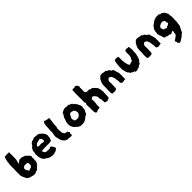

<svg xmlns="http://www.w3.org/2000/svg" viewBox="314 -2108 3779 3779"><g transform="rotate(-45 2203.0 -219.0)"><path d="M467 -265Q466 -261 463.5 -257.5Q461 -254 459 -250L462 -218Q462 -211 461.5 -204.5Q461 -198 461 -190Q460 -186 458.5 -183.5Q457 -181 455 -177Q457 -175 458.5 -172Q460 -169 461 -167Q462 -151 455 -137Q448 -123 446 -106Q438 -102 432.5 -96.5Q427 -91 427 -81Q423 -76 418 -71Q413 -66 407 -63Q406 -62 402 -60Q396 -53 389.5 -46.5Q383 -40 375 -35Q371 -31 368.5 -25.5Q366 -20 362 -15Q355 -11 347.5 -8Q340 -5 334 -2Q327 -1 324 -3.5Q321 -6 317 -7Q313 -6 309.5 -1.5Q306 3 299 8Q298 9 294.5 10Q291 11 288 13Q284 14 280 16.5Q276 19 271 21Q261 18 251 15.5Q241 13 230 17Q223 15 217 12.5Q211 10 204 10Q199 10 190 3Q186 5 177 5Q172 5 168.5 0.5Q165 -4 159 -2Q149 -5 139.5 -9.5Q130 -14 122 -18Q115 -21 110 -26.5Q105 -32 100 -37Q99 -39 98 -40.5Q97 -42 95 -44Q93 -52 88 -58Q83 -64 78 -70Q75 -81 71 -90Q70 -94 66.5 -98.5Q63 -103 61 -108Q60 -119 56.5 -128.5Q53 -138 45 -145Q46 -149 46 -152Q46 -155 47 -159Q45 -166 41 -176Q43 -184 43.5 -193.5Q44 -203 45 -213Q44 -219 42.5 -225.5Q41 -232 44 -239V-262Q39 -285 45 -306Q48 -314 46 -325Q46 -345 46.5 -365.5Q47 -386 45 -406Q44 -408 45 -409Q47 -423 47 -437.5Q47 -452 47 -467Q47 -469 47 -471.5Q47 -474 48 -475Q52 -482 52.5 -489.5Q53 -497 53 -504Q55 -512 54.5 -521.5Q54 -531 55 -541Q59 -547 62.5 -554.5Q66 -562 64 -570V-574Q66 -576 66 -578.5Q66 -581 67 -582Q72 -593 74 -604.5Q76 -616 79 -627Q83 -633 87 -642Q98 -645 109 -645Q114 -645 119 -644.5Q124 -644 128 -645Q139 -647 150.5 -647Q162 -647 174 -646Q177 -645 180.5 -645.5Q184 -646 187 -647Q191 -647 194.5 -646Q198 -645 201 -646Q203 -646 204.5 -646.5Q206 -647 207 -647Q208 -643 209.5 -639.5Q211 -636 212 -631Q209 -615 208 -607Q207 -599 208.5 -591.5Q210 -584 212 -568Q210 -555 208 -542.5Q206 -530 210 -516Q207 -499 208 -483Q208 -470 207.5 -457Q207 -444 204 -431Q206 -426 202.5 -422.5Q199 -419 197 -414Q197 -405 195 -395.5Q193 -386 191 -376Q190 -371 189.5 -365Q189 -359 187 -353Q187 -352 189 -351.5Q191 -351 191 -350Q203 -355 211 -364Q219 -373 224 -384Q235 -387 245 -391Q255 -395 265 -402Q269 -401 273.5 -400Q278 -399 282 -400Q287 -400 290.5 -399.5Q294 -399 298 -399Q309 -399 318 -396Q327 -393 337 -390Q348 -386 359 -381.5Q370 -377 381 -374Q390 -373 397 -362Q399 -358 402.5 -354Q406 -350 411 -347Q419 -343 425 -336Q431 -329 437 -321Q439 -319 447 -315Q452 -304 459 -291.5Q466 -279 467 -265ZM332 -213Q331 -215 331 -217Q331 -219 329 -221Q321 -227 317 -237Q313 -247 301 -245Q287 -242 276 -246Q270 -248 267 -248Q258 -247 249.5 -246Q241 -245 233 -244Q231 -243 229 -242Q227 -241 224 -241Q217 -234 208 -226Q199 -218 194 -207Q193 -194 193.5 -187Q194 -180 197 -170Q198 -169 199 -166.5Q200 -164 201 -162Q206 -159 207.5 -153Q209 -147 214 -144Q216 -142 217.5 -139.5Q219 -137 220 -135Q221 -121 230 -112Q232 -111 233.5 -110.5Q235 -110 236 -109Q244 -109 247 -112Q253 -115 260.5 -116.5Q268 -118 274 -122Q280 -127 288.5 -127Q297 -127 304 -131Q305 -131 309 -133Q314 -141 320 -147.5Q326 -154 330 -163V-187Q331 -193 331.5 -200Q332 -207 332 -213Z M983 -353Q982 -343 981.5 -332.5Q981 -322 979 -312Q978 -302 978 -290.5Q978 -279 974 -267Q972 -264 969 -260.5Q966 -257 963 -252Q963 -248 963.5 -245Q964 -242 965 -238Q963 -233 959 -229.5Q955 -226 951 -224Q941 -221 932.5 -218Q924 -215 915 -213Q901 -211 886 -212.5Q871 -214 856 -213Q843 -213 828.5 -212.5Q814 -212 799 -212H743Q739 -209 734.5 -210Q730 -211 726 -209Q722 -211 717 -209.5Q712 -208 707 -210Q703 -209 699.5 -208.5Q696 -208 691 -207Q687 -208 684 -209.5Q681 -211 677 -208Q679 -205 681.5 -201.5Q684 -198 685 -193Q688 -189 690 -185Q692 -181 694 -176Q696 -172 697 -167.5Q698 -163 699 -159Q704 -154 710 -149Q716 -144 722 -139Q727 -138 732.5 -137Q738 -136 743 -135Q749 -134 755 -133Q761 -132 768 -133Q775 -135 781 -132.5Q787 -130 794 -129Q803 -130 812.5 -131Q822 -132 831 -133Q835 -136 839.5 -138.5Q844 -141 848 -144Q861 -147 874 -143Q877 -138 881.5 -133Q886 -128 890 -122Q896 -113 902 -104.5Q908 -96 910 -85Q912 -80 916 -75Q920 -70 922 -66Q923 -61 921.5 -57Q920 -53 919 -48Q915 -44 909 -41Q908 -41 907 -39Q906 -37 904 -36Q898 -32 892 -28Q886 -24 881 -20Q867 -8 852 -8Q846 -8 843 -7Q838 -6 833 -3Q828 0 822 2Q817 2 812 3.5Q807 5 802 6Q799 6 795 5.5Q791 5 787 5Q778 6 769 4Q760 2 751 2Q748 1 745 0Q742 -1 739 -1Q722 0 707 -6.5Q692 -13 677 -20Q665 -23 660 -31Q653 -39 644.5 -44.5Q636 -50 626 -54Q620 -56 614 -59.5Q608 -63 601 -67Q600 -71 598 -75Q596 -79 594 -83Q592 -86 588.5 -89Q585 -92 582 -95Q579 -98 577 -102Q572 -119 567 -135.5Q562 -152 554 -168Q555 -175 555.5 -182.5Q556 -190 554 -199Q553 -201 553 -204Q553 -207 553 -209Q553 -214 553.5 -217.5Q554 -221 553 -224Q552 -232 551 -240Q550 -248 552 -255Q554 -263 556 -271Q558 -279 561 -288Q560 -290 560 -294Q560 -298 559 -302Q561 -313 563 -324Q565 -335 568 -345Q571 -351 574.5 -356.5Q578 -362 582 -368Q589 -380 593 -391Q605 -397 607.5 -398.5Q610 -400 612 -403Q614 -406 625 -415Q624 -418 630 -424Q636 -430 634 -434Q643 -451 660 -461Q666 -465 671.5 -469.5Q677 -474 681 -478Q686 -481 690.5 -480.5Q695 -480 699 -480Q702 -481 705.5 -481.5Q709 -482 713 -483Q715 -484 718 -485Q721 -486 723 -488Q725 -489 727 -490Q729 -491 731 -491Q740 -492 748 -496Q756 -500 763 -504Q778 -498 794 -500Q804 -501 813.5 -499Q823 -497 831 -494L845 -498Q853 -497 860 -493Q867 -489 874 -485H883Q884 -484 885 -483.5Q886 -483 887 -482Q898 -472 908 -463.5Q918 -455 929 -446Q944 -436 948 -422Q952 -416 955 -413Q967 -403 976 -386Q976 -384 976.5 -380.5Q977 -377 977 -374Q976 -369 979 -364Q982 -359 983 -353ZM856 -320V-345Q856 -350 855 -351Q854 -354 852.5 -357Q851 -360 850 -361V-378L847 -381Q843 -381 837 -383Q835 -392 832 -397Q829 -401 824 -402Q819 -403 813 -405Q800 -401 785 -398Q770 -395 756 -390Q749 -389 743 -389Q737 -389 731 -388Q721 -384 713.5 -375.5Q706 -367 699 -359Q695 -354 692 -348Q689 -342 685 -337Q684 -336 684 -331Q687 -323 693 -321Q699 -320 705 -318Q711 -316 718 -314Q721 -315 723.5 -315Q726 -315 729 -316Q741 -321 749 -317Q757 -316 763.5 -317Q770 -318 777 -319Q783 -316 789.5 -315Q796 -314 802 -312Q815 -308 827 -308Q839 -308 851 -311Q856 -316 856 -320Z M1335 -81Q1335 -72 1327 -66Q1319 -58 1323 -47Q1325 -40 1325 -32Q1325 -24 1325 -16Q1324 -14 1322.5 -11.5Q1321 -9 1319 -7Q1315 -5 1314 -5Q1306 -4 1298 -3.5Q1290 -3 1282 -3Q1277 -3 1277 -3Q1263 -7 1249.5 -7.5Q1236 -8 1223 -10Q1215 -12 1208 -12Q1201 -12 1194 -10Q1184 -15 1174.5 -20.5Q1165 -26 1154 -31Q1147 -42 1136.5 -49.5Q1126 -57 1118 -68Q1116 -73 1113.5 -78Q1111 -83 1108 -87Q1098 -102 1095 -120Q1095 -127 1090 -132Q1082 -147 1086 -160Q1087 -162 1086.5 -164.5Q1086 -167 1087 -168Q1083 -173 1081 -176Q1079 -179 1077 -182Q1077 -189 1078 -192L1070 -202Q1072 -213 1073.5 -224.5Q1075 -236 1077 -246L1070 -256Q1070 -260 1073 -262.5Q1076 -265 1078 -269Q1082 -280 1083 -290Q1086 -302 1086 -313Q1084 -335 1086 -356Q1088 -377 1087 -399Q1092 -421 1091 -443Q1090 -465 1094 -486Q1094 -491 1094 -491Q1091 -503 1094 -514Q1097 -525 1101 -534Q1100 -536 1100 -539Q1100 -542 1098 -544Q1100 -551 1104 -555.5Q1108 -560 1111 -564Q1113 -568 1114.5 -572.5Q1116 -577 1117 -581L1124 -588Q1133 -590 1143 -589Q1146 -588 1149.5 -586Q1153 -584 1157 -582Q1164 -578 1170.5 -575.5Q1177 -573 1185 -574Q1196 -570 1206.5 -569Q1217 -568 1227 -569H1231Q1231 -569 1231.5 -568.5Q1232 -568 1233 -568Q1238 -567 1242 -563Q1246 -559 1244 -554Q1242 -539 1241.5 -524Q1241 -509 1239 -494Q1237 -480 1235 -465.5Q1233 -451 1230 -437Q1229 -415 1226.5 -393.5Q1224 -372 1224 -351Q1224 -348 1224.5 -346Q1225 -344 1225 -342Q1220 -332 1217.5 -322Q1215 -312 1212 -301Q1210 -293 1212 -284Q1215 -272 1214.5 -260Q1214 -248 1212 -235V-229Q1214 -225 1216.5 -220Q1219 -215 1221 -210Q1220 -207 1219 -203.5Q1218 -200 1217 -197Q1219 -192 1219.5 -186Q1220 -180 1221 -175Q1225 -170 1229 -165.5Q1233 -161 1234 -155Q1234 -153 1236 -150Q1238 -147 1239 -145Q1241 -140 1245.5 -137Q1250 -134 1254 -132Q1261 -131 1267 -129Q1273 -127 1280 -125Q1284 -125 1286.5 -125.5Q1289 -126 1292 -126Q1294 -125 1297.5 -124Q1301 -123 1304 -122Q1305 -121 1306 -119.5Q1307 -118 1308 -117Q1310 -109 1319 -100Q1324 -96 1328.5 -91.5Q1333 -87 1335 -81Z M1863 -273Q1866 -261 1862 -251Q1860 -246 1859 -241Q1858 -236 1859 -231Q1860 -230 1859.5 -228.5Q1859 -227 1859 -225Q1855 -217 1855.5 -208Q1856 -199 1857 -191L1847 -177V-164Q1845 -162 1842 -159.5Q1839 -157 1834 -153Q1832 -146 1828.5 -138Q1825 -130 1823 -123V-113Q1819 -109 1813 -106Q1807 -103 1803 -97Q1799 -94 1795 -92Q1791 -90 1786 -87Q1784 -86 1781.5 -86.5Q1779 -87 1777 -86Q1762 -86 1762 -72Q1751 -65 1740.5 -57Q1730 -49 1719 -41Q1702 -28 1675 -23Q1666 -22 1658 -18.5Q1650 -15 1641 -13Q1639 -13 1636 -14Q1633 -15 1631 -14Q1619 -13 1606 -16Q1602 -17 1598 -16Q1594 -15 1591 -14Q1584 -15 1577 -16Q1570 -17 1562 -18Q1553 -22 1545.5 -27Q1538 -32 1530 -36Q1524 -38 1519 -43Q1514 -48 1511 -53Q1510 -55 1508.5 -56.5Q1507 -58 1505 -60Q1502 -62 1499 -63.5Q1496 -65 1493 -68Q1477 -79 1464.5 -92Q1452 -105 1446 -124Q1441 -137 1434 -147Q1432 -151 1429.5 -154.5Q1427 -158 1425 -162Q1426 -164 1428 -170Q1426 -173 1424 -176Q1422 -179 1422 -183Q1422 -186 1421.5 -189.5Q1421 -193 1422 -197Q1424 -204 1423 -211Q1422 -218 1423 -225Q1424 -231 1422.5 -238Q1421 -245 1424 -251Q1426 -258 1427 -264Q1428 -270 1430 -276Q1432 -282 1434 -287.5Q1436 -293 1438 -298Q1440 -304 1442 -310Q1444 -316 1448 -323Q1448 -325 1448 -328Q1448 -331 1449 -332Q1453 -340 1455 -347Q1457 -354 1456 -361Q1460 -366 1463 -369Q1466 -372 1468 -376Q1470 -381 1472.5 -385.5Q1475 -390 1478 -394Q1481 -402 1487 -408Q1491 -413 1494 -416.5Q1497 -420 1499 -422Q1502 -428 1501 -432.5Q1500 -437 1500 -440Q1502 -445 1503 -446Q1506 -447 1508.5 -449Q1511 -451 1514 -452Q1522 -457 1531 -462Q1540 -467 1549 -470Q1558 -476 1567.5 -478.5Q1577 -481 1587 -484Q1595 -484 1603 -484Q1611 -484 1618 -483H1627Q1638 -479 1649.5 -479Q1661 -479 1672 -480Q1677 -480 1682.5 -480.5Q1688 -481 1693 -481Q1698 -477 1701.5 -474.5Q1705 -472 1709 -468Q1712 -467 1715 -465Q1718 -463 1722 -462Q1736 -461 1747.5 -453Q1759 -445 1769 -437Q1769 -435 1769 -431.5Q1769 -428 1770 -425Q1770 -420 1776 -416Q1779 -415 1783 -415Q1787 -415 1791 -413Q1793 -409 1796.5 -404Q1800 -399 1803 -394Q1807 -390 1811 -386Q1815 -382 1817 -377Q1819 -375 1820.5 -372Q1822 -369 1823 -367Q1826 -364 1829 -361Q1832 -358 1833 -353Q1835 -346 1839 -339Q1843 -332 1845 -324Q1846 -321 1848.5 -318Q1851 -315 1854 -311Q1856 -302 1857.5 -292Q1859 -282 1863 -273ZM1723 -237Q1724 -244 1721 -249.5Q1718 -255 1719 -261Q1719 -263 1716 -266Q1715 -268 1715 -274Q1716 -276 1716 -279.5Q1716 -283 1716 -284Q1709 -295 1703 -304.5Q1697 -314 1690 -323Q1690 -325 1688 -325.5Q1686 -326 1684 -329Q1667 -329 1647 -338Q1635 -344 1618 -339Q1617 -339 1615.5 -338Q1614 -337 1612 -335H1607Q1591 -338 1586 -323Q1584 -319 1581.5 -314.5Q1579 -310 1578 -305Q1577 -301 1574 -296.5Q1571 -292 1569 -288Q1565 -283 1562 -277Q1559 -271 1555 -266Q1554 -256 1550.5 -246Q1547 -236 1546 -227Q1549 -222 1552 -216.5Q1555 -211 1557 -206Q1563 -193 1562 -181Q1562 -179 1563 -177Q1564 -175 1565 -173Q1574 -171 1582.5 -169Q1591 -167 1599 -164Q1606 -162 1613 -161Q1620 -160 1627 -163H1630Q1638 -161 1645.5 -162.5Q1653 -164 1662 -166Q1669 -171 1676.5 -177Q1684 -183 1692 -187Q1699 -201 1709 -212Q1719 -223 1723 -237Z M2365 -164Q2361 -151 2362.5 -138.5Q2364 -126 2362 -113Q2361 -106 2362 -99Q2363 -92 2361 -84Q2360 -78 2360.5 -71.5Q2361 -65 2361 -59Q2360 -55 2360 -49Q2358 -42 2357.5 -35.5Q2357 -29 2355 -21Q2355 -20 2354.5 -18.5Q2354 -17 2354 -15Q2354 -8 2346 -8Q2345 -9 2341 -9Q2334 -12 2329 -10Q2324 -8 2319 -6Q2316 -3 2313 0Q2310 3 2307 7Q2296 13 2286.5 10.5Q2277 8 2267 2Q2261 2 2258 3H2255Q2254 2 2252 2Q2248 -1 2244.5 -4Q2241 -7 2237 -10Q2229 -18 2231 -26Q2232 -30 2233.5 -33.5Q2235 -37 2234 -41Q2233 -46 2231.5 -51Q2230 -56 2230 -61Q2230 -66 2231.5 -71Q2233 -76 2234 -81Q2232 -89 2228 -97Q2224 -105 2222 -114Q2221 -122 2219.5 -130.5Q2218 -139 2218 -147Q2217 -156 2216.5 -164.5Q2216 -173 2216 -183Q2214 -195 2206 -202Q2199 -210 2194 -217Q2189 -224 2185 -233Q2180 -237 2172 -240Q2171 -242 2170 -244Q2169 -246 2167 -247Q2166 -248 2166 -249.5Q2166 -251 2165 -252L2159 -258Q2155 -260 2151 -258Q2147 -256 2144 -256Q2140 -255 2137 -255Q2134 -255 2129 -254Q2125 -252 2122.5 -249.5Q2120 -247 2115 -245Q2112 -242 2108 -240.5Q2104 -239 2100 -237Q2096 -228 2099 -220Q2101 -210 2101.5 -199Q2102 -188 2104 -177Q2105 -167 2102 -154Q2102 -151 2101 -147.5Q2100 -144 2100 -140Q2101 -124 2098 -108.5Q2095 -93 2090 -77Q2091 -67 2092 -57.5Q2093 -48 2094 -38V-17Q2094 -4 2080 -2H2059Q2049 -1 2039.5 0Q2030 1 2022 6Q2018 7 2014.5 9Q2011 11 2006 13L1999 20Q1997 20 1994.5 20.5Q1992 21 1990 20Q1980 15 1971 12Q1961 -1 1959 -16Q1957 -31 1952 -44Q1953 -50 1954.5 -55.5Q1956 -61 1954 -66Q1953 -69 1953 -77Q1953 -80 1953.5 -82.5Q1954 -85 1953 -87Q1950 -106 1955 -120Q1957 -129 1954 -139Q1950 -157 1951 -176Q1954 -192 1950 -208Q1947 -211 1950 -216Q1950 -221 1950.5 -226.5Q1951 -232 1952 -236Q1953 -240 1956 -242.5Q1959 -245 1961 -247L1964 -265Q1966 -268 1961 -275Q1960 -277 1958 -275.5Q1956 -274 1954 -273L1953 -274Q1953 -285 1953.5 -294.5Q1954 -304 1953 -314Q1952 -318 1953 -321Q1954 -324 1954 -328Q1954 -331 1953 -335Q1952 -339 1952 -343Q1952 -345 1952 -348Q1952 -351 1953 -354Q1954 -359 1955 -364Q1956 -369 1958 -375Q1954 -383 1954.5 -392Q1955 -401 1953 -411Q1952 -414 1953.5 -418Q1955 -422 1956 -427Q1952 -436 1953 -447.5Q1954 -459 1953 -470Q1955 -476 1954 -481.5Q1953 -487 1953 -493Q1954 -503 1953 -512Q1952 -521 1954 -530Q1955 -533 1954.5 -535Q1954 -537 1954 -539Q1952 -558 1955 -574Q1956 -577 1956 -582Q1956 -587 1956 -591Q1955 -595 1954.5 -598Q1954 -601 1955 -605Q1958 -611 1957.5 -617.5Q1957 -624 1961 -630Q1961 -630 1961.5 -631Q1962 -632 1962 -633L1964 -634Q1964 -635 1967 -635Q1972 -637 1976.5 -638.5Q1981 -640 1986 -641Q1989 -639 1992 -637Q1995 -635 1999 -633H2015Q2017 -635 2019 -636Q2021 -637 2022 -638L2032 -645Q2036 -647 2040.5 -647.5Q2045 -648 2048 -645Q2057 -639 2065.5 -635Q2074 -631 2083 -630Q2088 -622 2090.5 -615Q2093 -608 2096 -600Q2099 -590 2105 -577Q2105 -572 2101.5 -569Q2098 -566 2097 -560Q2097 -558 2097.5 -554Q2098 -550 2099 -545Q2099 -541 2098 -537Q2097 -533 2098 -528Q2100 -512 2099 -496Q2098 -480 2096 -465V-451Q2096 -441 2101 -431Q2105 -427 2108.5 -422.5Q2112 -418 2115 -413Q2121 -407 2128 -407Q2142 -407 2156.5 -404.5Q2171 -402 2185 -404Q2188 -405 2190 -404.5Q2192 -404 2195 -404Q2198 -402 2202.5 -401Q2207 -400 2211 -399Q2222 -397 2220 -386Q2220 -386 2221 -385.5Q2222 -385 2223 -384Q2225 -385 2227 -385Q2229 -385 2230 -386Q2243 -391 2253 -384Q2259 -379 2267 -376.5Q2275 -374 2282 -366Q2289 -354 2300 -343.5Q2311 -333 2322 -321Q2324 -318 2327 -315.5Q2330 -313 2332 -311Q2341 -302 2342 -293Q2345 -279 2349 -271Q2352 -260 2358 -246V-236Q2359 -232 2360 -227.5Q2361 -223 2361 -218Q2362 -206 2363 -194Q2364 -182 2365 -170Q2365 -169 2365.5 -167.5Q2366 -166 2365 -164Z M2846 -147Q2846 -139 2846.5 -130.5Q2847 -122 2845 -114Q2843 -109 2844 -105Q2846 -100 2844.5 -94.5Q2843 -89 2844 -84Q2846 -77 2845 -68.5Q2844 -60 2845 -52Q2841 -45 2832 -45Q2822 -45 2810.5 -44Q2799 -43 2788 -39Q2782 -37 2775 -37Q2768 -37 2761 -37Q2755 -41 2752 -44Q2740 -40 2732 -53Q2728 -59 2725.5 -66Q2723 -73 2723 -81Q2724 -89 2723 -97Q2722 -105 2723 -114Q2725 -129 2719 -143Q2718 -146 2717 -149Q2716 -152 2716 -155Q2716 -166 2715 -177.5Q2714 -189 2711 -199Q2710 -204 2709.5 -208.5Q2709 -213 2709 -217Q2706 -229 2696 -236Q2695 -244 2694 -250.5Q2693 -257 2691 -265Q2689 -267 2683 -271Q2679 -274 2673.5 -276Q2668 -278 2663 -281Q2661 -283 2658.5 -286.5Q2656 -290 2653 -293H2647Q2643 -292 2640 -291.5Q2637 -291 2632 -292Q2630 -293 2627 -292.5Q2624 -292 2622 -292Q2617 -285 2612 -277Q2608 -274 2604.5 -271.5Q2601 -269 2599 -267Q2596 -264 2596 -261L2589 -240Q2591 -234 2589 -228.5Q2587 -223 2590 -217Q2591 -214 2590 -211Q2589 -208 2588 -206Q2585 -202 2587 -200Q2589 -198 2590 -195Q2591 -194 2592 -191Q2592 -179 2592 -168Q2592 -157 2588 -146Q2589 -142 2589.5 -138.5Q2590 -135 2591 -130Q2590 -124 2588.5 -116.5Q2587 -109 2588 -101Q2589 -96 2588.5 -90Q2588 -84 2586 -78Q2585 -75 2586 -72Q2589 -60 2586 -51Q2583 -42 2575 -32Q2574 -31 2571 -30Q2568 -29 2566 -28Q2564 -26 2562 -25.5Q2560 -25 2558 -24Q2554 -24 2550 -24.5Q2546 -25 2543 -25Q2539 -24 2536.5 -22.5Q2534 -21 2529 -18Q2516 -20 2502.5 -23Q2489 -26 2476 -21Q2470 -22 2466 -26Q2462 -30 2459 -35Q2455 -41 2454 -48.5Q2453 -56 2451 -63Q2453 -80 2453 -86.5Q2453 -93 2450 -116Q2453 -132 2454 -148.5Q2455 -165 2455 -181Q2455 -202 2455 -224Q2455 -246 2456 -268Q2456 -274 2457 -280Q2458 -286 2459 -291Q2461 -302 2463 -312Q2465 -322 2468 -331Q2470 -338 2475 -343Q2480 -348 2482 -355Q2484 -369 2490.5 -379.5Q2497 -390 2504 -400Q2509 -414 2522 -411Q2524 -411 2524 -412Q2527 -415 2525.5 -420Q2524 -425 2528 -429Q2537 -437 2549 -441.5Q2561 -446 2571 -450Q2580 -450 2583 -448Q2596 -444 2608 -448Q2617 -450 2624 -443Q2634 -441 2643 -439Q2652 -437 2662 -435Q2666 -436 2670 -436.5Q2674 -437 2678 -438Q2688 -434 2694.5 -426.5Q2701 -419 2708 -411Q2713 -407 2719 -408Q2725 -409 2732 -407Q2737 -402 2742.5 -396Q2748 -390 2754 -385Q2755 -381 2756.5 -377.5Q2758 -374 2759 -370Q2764 -369 2766 -365Q2768 -361 2769 -358Q2779 -354 2789 -352Q2794 -347 2798 -340.5Q2802 -334 2811 -334Q2813 -324 2815 -316Q2817 -308 2819 -300Q2821 -285 2826 -274Q2830 -266 2833 -257.5Q2836 -249 2836 -239Q2837 -233 2840.5 -228Q2844 -223 2846 -217Q2845 -213 2844.5 -209Q2844 -205 2844 -200Q2844 -196 2844.5 -193Q2845 -190 2846 -185Q2846 -183 2846.5 -179.5Q2847 -176 2846 -174Q2844 -167 2845 -160Q2846 -153 2846 -147Z M3352 -368Q3354 -362 3353.5 -356Q3353 -350 3351 -345Q3349 -338 3348.5 -330.5Q3348 -323 3348 -315Q3348 -305 3347.5 -295.5Q3347 -286 3347 -276Q3347 -269 3347 -261Q3347 -253 3345 -244Q3341 -228 3336 -211Q3331 -194 3328 -176Q3327 -174 3326.5 -170.5Q3326 -167 3324 -163Q3315 -144 3306 -121Q3302 -116 3297.5 -110Q3293 -104 3288 -99Q3284 -96 3279.5 -94Q3275 -92 3271 -90Q3269 -90 3268 -86Q3270 -84 3271.5 -81Q3273 -78 3274 -76Q3266 -64 3250 -53Q3246 -52 3240.5 -50.5Q3235 -49 3229 -48Q3219 -42 3206 -32Q3205 -30 3203 -26.5Q3201 -23 3199 -21Q3192 -17 3185.5 -18Q3179 -19 3171 -20Q3168 -19 3165.5 -17.5Q3163 -16 3160 -14Q3158 -13 3155.5 -10.5Q3153 -8 3151 -7Q3139 -2 3127 -4Q3115 -6 3103 -3Q3098 -6 3092.5 -8Q3087 -10 3082 -12Q3082 -14 3082.5 -16Q3083 -18 3084 -21Q3082 -28 3075 -29Q3068 -31 3061.5 -33Q3055 -35 3048 -33Q3041 -33 3041 -43Q3039 -52 3034 -52H3030Q3023 -49 3016.5 -51.5Q3010 -54 3004 -59Q3000 -63 2999.5 -70Q2999 -77 2995 -84Q2992 -89 2985.5 -92.5Q2979 -96 2974 -100Q2968 -115 2962 -128.5Q2956 -142 2951 -155Q2948 -161 2948.5 -165.5Q2949 -170 2949 -177L2946 -182Q2946 -182 2944 -186Q2937 -206 2935 -226Q2933 -246 2939 -267Q2938 -270 2936.5 -273Q2935 -276 2933 -278Q2931 -283 2933.5 -288Q2936 -293 2936 -297Q2934 -311 2937 -320Q2939 -325 2938 -330Q2937 -335 2938 -339Q2941 -351 2942 -362.5Q2943 -374 2944 -385Q2945 -407 2950 -428Q2952 -436 2956 -442Q2960 -448 2964 -454Q2966 -456 2969 -457Q2972 -458 2975 -459Q2981 -460 2987.5 -461Q2994 -462 3003 -463Q3008 -462 3014.5 -461Q3021 -460 3028 -460Q3035 -459 3042 -458.5Q3049 -458 3057 -457Q3058 -454 3059 -452Q3060 -450 3061 -448Q3061 -441 3060.5 -434.5Q3060 -428 3060 -421Q3061 -418 3062.5 -415.5Q3064 -413 3065 -409Q3064 -405 3062.5 -400Q3061 -395 3059 -390Q3062 -374 3062 -356.5Q3062 -339 3064 -322Q3066 -311 3067 -300.5Q3068 -290 3071 -279Q3070 -272 3072 -265Q3074 -258 3076 -251Q3079 -244 3080.5 -237Q3082 -230 3084 -222Q3089 -206 3099 -193Q3105 -187 3108 -185Q3110 -184 3112.5 -184Q3115 -184 3117 -183Q3124 -183 3128 -187Q3132 -191 3137 -192Q3148 -197 3158 -200Q3163 -199 3168 -199H3175L3191 -209Q3196 -217 3198 -227Q3200 -237 3207 -244Q3212 -252 3216 -260Q3220 -268 3226 -273Q3228 -287 3229 -299Q3230 -311 3234 -323Q3235 -326 3234.5 -329.5Q3234 -333 3234 -336Q3233 -342 3232.5 -347.5Q3232 -353 3232 -355Q3233 -366 3233 -375Q3233 -384 3234 -392Q3235 -400 3235 -408.5Q3235 -417 3236 -424Q3238 -440 3250 -446Q3254 -448 3257 -449.5Q3260 -451 3264 -452Q3268 -453 3272 -453Q3276 -453 3282 -454Q3287 -453 3292.5 -451Q3298 -449 3304 -447Q3310 -446 3315.5 -447Q3321 -448 3327 -450Q3331 -449 3334 -448Q3337 -447 3341 -445Q3342 -444 3343 -442.5Q3344 -441 3344 -439Q3345 -434 3346 -428Q3347 -422 3347 -416Q3348 -404 3348.5 -392Q3349 -380 3352 -368Z M3835 -147Q3835 -139 3835.5 -130.5Q3836 -122 3834 -114Q3832 -109 3833 -105Q3835 -100 3833.5 -94.5Q3832 -89 3833 -84Q3835 -77 3834 -68.5Q3833 -60 3834 -52Q3830 -45 3821 -45Q3811 -45 3799.5 -44Q3788 -43 3777 -39Q3771 -37 3764 -37Q3757 -37 3750 -37Q3744 -41 3741 -44Q3729 -40 3721 -53Q3717 -59 3714.5 -66Q3712 -73 3712 -81Q3713 -89 3712 -97Q3711 -105 3712 -114Q3714 -129 3708 -143Q3707 -146 3706 -149Q3705 -152 3705 -155Q3705 -166 3704 -177.5Q3703 -189 3700 -199Q3699 -204 3698.5 -208.5Q3698 -213 3698 -217Q3695 -229 3685 -236Q3684 -244 3683 -250.5Q3682 -257 3680 -265Q3678 -267 3672 -271Q3668 -274 3662.5 -276Q3657 -278 3652 -281Q3650 -283 3647.5 -286.5Q3645 -290 3642 -293H3636Q3632 -292 3629 -291.5Q3626 -291 3621 -292Q3619 -293 3616 -292.5Q3613 -292 3611 -292Q3606 -285 3601 -277Q3597 -274 3593.5 -271.5Q3590 -269 3588 -267Q3585 -264 3585 -261L3578 -240Q3580 -234 3578 -228.5Q3576 -223 3579 -217Q3580 -214 3579 -211Q3578 -208 3577 -206Q3574 -202 3576 -200Q3578 -198 3579 -195Q3580 -194 3581 -191Q3581 -179 3581 -168Q3581 -157 3577 -146Q3578 -142 3578.5 -138.5Q3579 -135 3580 -130Q3579 -124 3577.5 -116.5Q3576 -109 3577 -101Q3578 -96 3577.5 -90Q3577 -84 3575 -78Q3574 -75 3575 -72Q3578 -60 3575 -51Q3572 -42 3564 -32Q3563 -31 3560 -30Q3557 -29 3555 -28Q3553 -26 3551 -25.5Q3549 -25 3547 -24Q3543 -24 3539 -24.5Q3535 -25 3532 -25Q3528 -24 3525.5 -22.5Q3523 -21 3518 -18Q3505 -20 3491.5 -23Q3478 -26 3465 -21Q3459 -22 3455 -26Q3451 -30 3448 -35Q3444 -41 3443 -48.5Q3442 -56 3440 -63Q3442 -80 3442 -86.5Q3442 -93 3439 -116Q3442 -132 3443 -148.5Q3444 -165 3444 -181Q3444 -202 3444 -224Q3444 -246 3445 -268Q3445 -274 3446 -280Q3447 -286 3448 -291Q3450 -302 3452 -312Q3454 -322 3457 -331Q3459 -338 3464 -343Q3469 -348 3471 -355Q3473 -369 3479.5 -379.5Q3486 -390 3493 -400Q3498 -414 3511 -411Q3513 -411 3513 -412Q3516 -415 3514.5 -420Q3513 -425 3517 -429Q3526 -437 3538 -441.5Q3550 -446 3560 -450Q3569 -450 3572 -448Q3585 -444 3597 -448Q3606 -450 3613 -443Q3623 -441 3632 -439Q3641 -437 3651 -435Q3655 -436 3659 -436.5Q3663 -437 3667 -438Q3677 -434 3683.5 -426.5Q3690 -419 3697 -411Q3702 -407 3708 -408Q3714 -409 3721 -407Q3726 -402 3731.5 -396Q3737 -390 3743 -385Q3744 -381 3745.5 -377.5Q3747 -374 3748 -370Q3753 -369 3755 -365Q3757 -361 3758 -358Q3768 -354 3778 -352Q3783 -347 3787 -340.5Q3791 -334 3800 -334Q3802 -324 3804 -316Q3806 -308 3808 -300Q3810 -285 3815 -274Q3819 -266 3822 -257.5Q3825 -249 3825 -239Q3826 -233 3829.5 -228Q3833 -223 3835 -217Q3834 -213 3833.5 -209Q3833 -205 3833 -200Q3833 -196 3833.5 -193Q3834 -190 3835 -185Q3835 -183 3835.5 -179.5Q3836 -176 3835 -174Q3833 -167 3834 -160Q3835 -153 3835 -147Z M4365 -237Q4364 -236 4364.5 -234.5Q4365 -233 4364 -231Q4361 -221 4362 -212Q4362 -201 4356 -189Q4358 -185 4359.5 -180.5Q4361 -176 4362 -171Q4360 -160 4357.5 -148Q4355 -136 4362 -125Q4361 -119 4359 -113Q4357 -107 4355 -102Q4354 -97 4352.5 -92Q4351 -87 4349 -79Q4349 -81 4348.5 -80Q4348 -79 4349 -77Q4353 -61 4349 -46Q4345 -31 4339 -16Q4338 -15 4337 -12.5Q4336 -10 4334 -8Q4323 11 4313.5 31Q4304 51 4294 71Q4293 75 4290 80Q4287 85 4285 90Q4281 96 4278 99Q4271 105 4263 111.5Q4255 118 4247 124Q4237 128 4230 135Q4223 142 4217 152Q4210 154 4204 158Q4198 160 4193 166Q4191 170 4186 170Q4181 171 4177.5 175Q4174 179 4169 181Q4160 184 4153 191Q4144 197 4134 200Q4129 201 4124 204.5Q4119 208 4115 210Q4113 209 4112 209Q4111 209 4111 209L4081 179Q4079 161 4077.5 152.5Q4076 144 4072.5 137.5Q4069 131 4060 120Q4061 118 4061 117Q4061 116 4062 115Q4065 113 4069 110Q4073 107 4077 106Q4085 101 4091 95.5Q4097 90 4104 85Q4110 80 4117 75.5Q4124 71 4131 67Q4138 62 4144.5 56.5Q4151 51 4156 44Q4159 40 4162 37Q4165 34 4168 31Q4169 27 4169 23.5Q4169 20 4170 17Q4174 7 4169 -6V-8L4176 -18Q4176 -17 4177.5 -23Q4179 -29 4179 -29Q4179 -38 4178.5 -43.5Q4178 -49 4178 -57Q4174 -62 4172.5 -62.5Q4171 -63 4169 -61Q4165 -57 4159 -55Q4153 -53 4147 -51Q4146 -51 4143 -49Q4140 -47 4138 -48L4125 -39Q4124 -39 4123.5 -38.5Q4123 -38 4122 -38H4097Q4094 -42 4090 -45Q4086 -48 4083 -52Q4076 -54 4072.5 -52.5Q4069 -51 4064 -51L4047 -54H4033Q4026 -59 4020 -63.5Q4014 -68 4007 -72Q3990 -71 3985 -71.5Q3980 -72 3968 -79Q3966 -82 3965 -85Q3964 -88 3962 -91Q3959 -97 3957.5 -103.5Q3956 -110 3953 -115Q3949 -119 3949 -126Q3950 -134 3947 -140.5Q3944 -147 3942 -154Q3941 -161 3937 -167Q3933 -173 3931 -179Q3932 -190 3925 -199Q3923 -213 3919 -225Q3924 -243 3924 -255Q3924 -263 3925.5 -269.5Q3927 -276 3928 -283Q3927 -285 3926 -287.5Q3925 -290 3923 -291H3924L3930 -297Q3933 -299 3935 -307Q3934 -311 3933 -314.5Q3932 -318 3931 -322Q3931 -327 3932 -328Q3942 -336 3944 -340Q3946 -344 3950 -357Q3951 -358 3953.5 -359Q3956 -360 3957 -361Q3957 -361 3963 -365Q3965 -370 3967.5 -375.5Q3970 -381 3972 -388Q3980 -396 3989.5 -403Q3999 -410 4009 -416Q4022 -424 4026 -427.5Q4030 -431 4041 -442Q4048 -445 4055.5 -448.5Q4063 -452 4070 -458Q4075 -461 4080 -464Q4085 -467 4089 -469Q4094 -468 4097.5 -468Q4101 -468 4104 -468Q4110 -469 4113 -473.5Q4116 -478 4120 -481Q4130 -484 4142 -482Q4147 -482 4152.5 -481.5Q4158 -481 4163 -481Q4174 -481 4184.5 -481.5Q4195 -482 4204 -485Q4212 -480 4218.5 -474.5Q4225 -469 4232 -467Q4234 -464 4236 -462Q4238 -460 4239 -458Q4243 -452 4247 -457Q4249 -459 4250 -460Q4251 -461 4253 -462Q4254 -463 4255.5 -464.5Q4257 -466 4258 -467Q4263 -463 4269 -458.5Q4275 -454 4280 -450Q4285 -446 4290.5 -441.5Q4296 -437 4301 -434Q4305 -430 4314 -428Q4316 -424 4318 -420Q4320 -416 4322 -412Q4327 -403 4331.5 -394Q4336 -385 4342 -377Q4353 -363 4356 -346Q4356 -339 4353.5 -332Q4351 -325 4353 -314Q4355 -309 4357.5 -302.5Q4360 -296 4362 -289Q4364 -279 4362.5 -270.5Q4361 -262 4359 -253Q4361 -249 4362 -245.5Q4363 -242 4365 -237ZM4222 -237Q4217 -244 4214 -251Q4213 -256 4211.5 -261Q4210 -266 4210 -270Q4209 -275 4209 -280.5Q4209 -286 4208 -291Q4207 -296 4207 -301.5Q4207 -307 4202 -311Q4199 -313 4194.5 -314Q4190 -315 4185 -317Q4181 -321 4176.5 -324.5Q4172 -328 4168 -330Q4164 -331 4161 -331Q4152 -330 4143.5 -328.5Q4135 -327 4126 -327Q4124 -327 4121 -326Q4118 -325 4116 -324Q4111 -319 4104.5 -317.5Q4098 -316 4092 -314Q4088 -313 4083 -310Q4078 -307 4076 -302Q4073 -296 4068.5 -293.5Q4064 -291 4060 -289Q4056 -285 4055.5 -281.5Q4055 -278 4054 -275Q4053 -271 4051 -268.5Q4049 -266 4047 -263Q4053 -244 4058 -231.5Q4063 -219 4070 -207Q4071 -203 4070.5 -200.5Q4070 -198 4072 -195Q4079 -194 4085 -195Q4091 -196 4096 -200Q4097 -201 4099 -200.5Q4101 -200 4102 -200Q4106 -196 4109 -192.5Q4112 -189 4115 -186Q4123 -183 4130 -181Q4137 -179 4144 -182Q4150 -186 4154 -192.5Q4158 -199 4165 -201Q4169 -201 4173.5 -200.5Q4178 -200 4183 -200Q4185 -202 4188.5 -204Q4192 -206 4194 -208Q4199 -213 4203.5 -217Q4208 -221 4214 -224Q4221 -229 4222 -237Z"/></g></svg>

Font: Daruma Drop One
Style: Regular
Weight: 400
Designer: Maniackers Design
Version: Version 1.000